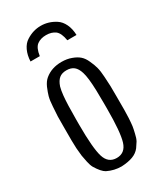

<svg xmlns="http://www.w3.org/2000/svg" viewBox="-205 -885 823 973"><g transform="rotate(-30 206.5 -398.0)"><path d="M126 -678.2H71.8Q73.2 -714.4 86.4 -742.2Q99.6 -770 121.1 -783.2Q161.1 -809.1 206.5 -809.1Q252 -809.1 292 -783.2Q313.5 -769.5 326.7 -741.9Q339.8 -714.4 340.8 -678.2H287.1Q279.8 -723.6 259.3 -739.3Q238.3 -754.9 206.1 -754.9Q174.3 -754.9 153.3 -739.3Q132.3 -723.6 126 -678.2ZM51.8 -228V-276.9V-308.1Q51.8 -354 52.2 -367.7Q52.2 -368.7 55.7 -423.8Q57.6 -458 63.5 -480Q68.4 -498 80.1 -525.9Q91.8 -551.8 108.4 -565.4Q147.9 -598.1 206.1 -598.1Q238.3 -598.1 263.7 -588.4Q289.6 -579.1 305.4 -565.2Q321.3 -551.3 332.5 -525.9Q344.7 -499.5 349.6 -480Q355.5 -458 357.4 -423.8L360.4 -367.7Q360.8 -354 360.8 -308.1V-276.9V-228Q360.8 -210.9 359.4 -181.2Q357.9 -154.8 355.5 -135.7Q353.5 -121.6 347.2 -95.7Q342.3 -72.8 334.5 -58.6Q326.2 -44.9 315.4 -29.8Q299.3 -8.8 272.7 1.2Q246.1 11.2 206.5 13.2Q163.6 13.2 124.5 -5.9Q103 -17.6 78.1 -58.6Q70.3 -72.8 65.4 -95.7Q59.1 -126 57.6 -135.7Q55.7 -151.9 53.2 -181.2Q51.8 -210.9 51.8 -228ZM125 -308.1V-276.9Q125 -139.6 141.1 -87.9Q157.2 -36.1 206.5 -36.1Q255.9 -36.1 272 -87.9Q288.1 -139.6 288.1 -276.9V-308.1Q288.1 -343.3 287.1 -385.3Q284.7 -461.4 274.4 -493.7Q265.6 -522.5 249.5 -535.6Q233.4 -548.8 206.5 -548.8Q179.7 -548.8 163.8 -535.6Q147.9 -522.5 138.2 -493.7Q132.8 -474.6 129.9 -446.3Q125 -397.5 125 -308.1Z"/></g></svg>

Font: VL Oswald
Style: Light
Weight: 300
Designer: vernon adams
Foundry: vernon adams
Version: Version ; ttfautohint (v0.92.18-e454-dirty) -l 8 -r 50 -G 20